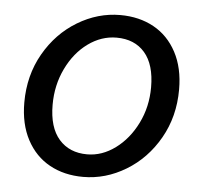

<svg xmlns="http://www.w3.org/2000/svg" viewBox="-45 -596 697 656"><g transform="rotate(5 303.5 -268.0)"><path d="M41 -223Q41 -316 83.5 -390.5Q126 -465 195.5 -507Q265 -549 342 -549Q407 -549 457 -521.5Q507 -494 535.5 -440.5Q564 -387 564 -313Q564 -220 521.5 -145.5Q479 -71 409.5 -29Q340 13 263 13Q198 13 148 -14.5Q98 -42 69.5 -95.5Q41 -149 41 -223ZM468 -312Q468 -390 433 -430.5Q398 -471 336 -471Q284 -471 238.5 -438Q193 -405 165.5 -348Q138 -291 138 -224Q138 -146 173.5 -105.5Q209 -65 270 -65Q321 -65 366.5 -98.5Q412 -132 440 -188.5Q468 -245 468 -312Z"/></g></svg>

Font: Nebula Sans Medium
Style: Regular
Weight: 500
Italic angle: -9°
Designer: Paul D. Hunt for Adobe (as Source Sans)
Foundry: Nebula Entertainment & Broadcasting LLC
Version: Version 1.010